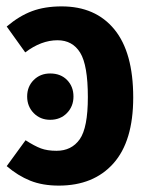

<svg xmlns="http://www.w3.org/2000/svg" viewBox="-20 -566 467 601"><path d="M397 -261Q397 -124 335 -54.5Q273 15 164 15Q113 15 74.5 -0.5Q36 -16 1 -46L60 -127Q88 -109 108 -101.5Q128 -94 157 -94Q204 -94 229.5 -130Q255 -166 255 -262Q255 -362 231 -401Q207 -440 160 -440Q109 -440 59 -402L1 -483Q40 -516 80 -531Q120 -546 173 -546Q279 -546 338 -474Q397 -402 397 -261ZM210 -264Q210 -233 189.5 -212Q169 -191 137 -191Q106 -191 85.5 -212Q65 -233 65 -264Q65 -295 85.5 -315.5Q106 -336 137 -336Q170 -336 190 -315.5Q210 -295 210 -264Z"/></svg>

Font: Fira Sans Compressed SemiBold
Style: Regular
Weight: 600
Width: 1
Designer: bBox Type GmbH & Carrois Corporate GbR & Edenspiekermann AG
Foundry: bBox Type GmbH & Carrois Corporate GbR & Edenspiekermann AG
Version: Version 4.301